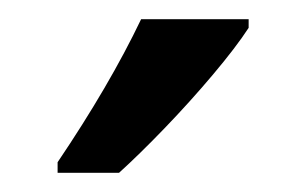

<svg xmlns="http://www.w3.org/2000/svg" viewBox="-20 -852 319 200"><path d="M239 -823Q226 -803 202 -774.5Q178 -746 151.5 -718.5Q125 -691 104 -672H40V-683Q94 -763 127 -832H239Z"/></svg>

Font: Noto Sans Malayalam UI ExtraCondensed Medium
Style: Regular
Weight: 500
Width: 2
Designer: Jelle Bosma - Monotype Design Team
Foundry: Monotype Imaging Inc.
Version: Version 2.104; ttfautohint (v1.8.4.7-5d5b)